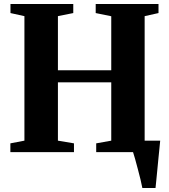

<svg xmlns="http://www.w3.org/2000/svg" viewBox="-20 -763 848 963"><path d="M694 180Q691 163 684.8 137.5Q678.5 112 671.2 84.5Q664 57 657.5 33.8Q651 10.5 647 -1L618.5 -57.5H783.5Q782 -41.5 779.5 -17Q777 7.5 774.2 35.8Q771.5 64 768.8 91.8Q766 119.5 763.8 142.8Q761.5 166 760 180ZM102.5 -57.5V-682L32.5 -697.5V-743H347.5V-697.5L270.5 -682V-410.5H538V-681.5L460 -697.5V-743H775V-697.5L705.5 -682V-57.5L776.5 -44V0H462.5V-44L538 -57.5V-350H270.5V-57.5L351 -44V0H32V-44Z"/></svg>

Font: Merriweather 72pt ExtraBold
Style: Regular
Weight: 800
Version: Version 2.100